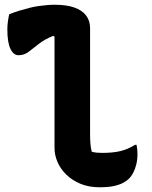

<svg xmlns="http://www.w3.org/2000/svg" viewBox="-20 -780 640 810"><path d="M19 -720Q42 -729 63.5 -735.5Q85 -742 105 -747Q125 -752 143 -754.5Q161 -757 178 -758.5Q195 -760 210 -760Q260 -760 293 -748.5Q326 -737 343 -715Q360 -693 360 -661Q360 -616 360 -571.5Q360 -527 360 -482.5Q360 -438 360 -393.5Q360 -349 360 -304.5Q360 -260 360 -215Q360 -193 361.5 -174Q363 -155 367 -140Q377 -137 388 -136Q399 -135 411 -135Q456 -135 487.5 -142.5Q519 -150 550 -169H556Q558 -159 559 -149.5Q560 -140 560 -131Q560 -107 555 -86.5Q550 -66 542 -51Q534 -36 525 -27Q516 -18 501 -9.5Q486 -1 462 4.5Q438 10 400 10Q354 10 318.5 -5Q283 -20 258.5 -44.5Q234 -69 222 -98Q210 -127 210 -155Q210 -202 210 -249Q210 -296 210 -343Q210 -390 210 -437Q210 -484 210 -531Q210 -578 210 -625L205 -629Q168 -614 144 -595Q120 -576 101 -561.5Q82 -547 58 -547Q37 -547 24 -574Q11 -601 11 -656Q11 -673 13.5 -690.5Q16 -708 19 -720Z"/></svg>

Font: Recursive Monospace Casual ExtraBold
Style: Regular
Weight: 800
Version: Version 1.047